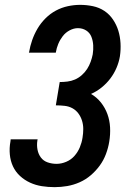

<svg xmlns="http://www.w3.org/2000/svg" viewBox="-20 -763 540 791"><path d="M205 8Q178 8 152.5 4Q127 0 104 -10.5Q81 -21 62.5 -38Q44 -55 33.5 -77.5Q23 -100 20.5 -126.5Q18 -153 23 -180L24 -189H135L134 -184Q131 -165 134.5 -146.5Q138 -128 148.5 -114Q159 -100 176.5 -94Q194 -88 213 -88Q233 -88 253 -96.5Q273 -105 287 -121Q301 -137 309 -156.5Q317 -176 320 -196Q323 -214 323 -231.5Q323 -249 318 -265.5Q313 -282 303 -295.5Q293 -309 278.5 -317Q264 -325 246 -327Q228 -329 210 -329L226 -425Q241 -425 257.5 -427Q274 -429 289 -435.5Q304 -442 317 -453.5Q330 -465 339 -479Q348 -493 353.5 -508.5Q359 -524 362 -539Q365 -558 364 -576.5Q363 -595 356.5 -611.5Q350 -628 335 -637.5Q320 -647 301 -647Q284 -647 267 -638Q250 -629 238.5 -614Q227 -599 220 -582Q213 -565 210 -547V-546H99L100 -549Q104 -573 112.5 -597.5Q121 -622 134.5 -645Q148 -668 167.5 -687.5Q187 -707 210.5 -719.5Q234 -732 259.5 -737.5Q285 -743 310 -743Q337 -743 363 -737.5Q389 -732 410 -718Q431 -704 445.5 -682.5Q460 -661 467.5 -636.5Q475 -612 476.5 -585Q478 -558 474 -531Q470 -507 460 -483.5Q450 -460 434.5 -439.5Q419 -419 398.5 -402.5Q378 -386 355 -376Q379 -362 396 -340.5Q413 -319 422.5 -293Q432 -267 433.5 -238Q435 -209 430 -179Q426 -154 416.5 -128.5Q407 -103 391 -81Q375 -59 354 -41Q333 -23 308 -12Q283 -1 257 3.5Q231 8 205 8Z"/></svg>

Font: Iosevka Custom
Style: Bold Italic
Weight: 700
Italic angle: -9°
Designer: Belleve Invis
Foundry: Belleve Invis
Version: Version 30.3.1; ttfautohint (v1.8.3)